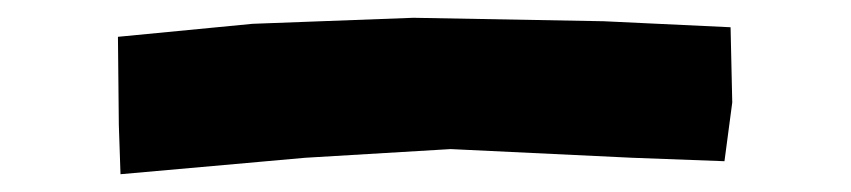

<svg xmlns="http://www.w3.org/2000/svg" viewBox="-20 -441 962 217"><path d="M113.3 -399.4 114.3 -299.8 116.2 -244.1 325.2 -262.7 489.3 -272.5 694.3 -262.7 798.8 -258.8 807.6 -325.2 805.7 -410.2 662.1 -417 447.3 -420.9 265.6 -414.1Z"/></svg>

Font: MaokenAssortedSans-Lite
Style: Lite
Weight: 400
Version: Version 1.400